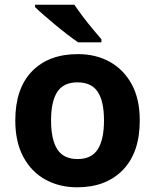

<svg xmlns="http://www.w3.org/2000/svg" viewBox="-20 -786 659 816"><path d="M574 -274Q574 -138 502.5 -64Q431 10 308 10Q232 10 172.5 -23Q113 -56 79 -119.5Q45 -183 45 -274Q45 -410 116 -483Q187 -556 311 -556Q388 -556 447 -523Q506 -490 540 -427.5Q574 -365 574 -274ZM197 -274Q197 -193 223.5 -151.5Q250 -110 310 -110Q369 -110 395.5 -151.5Q422 -193 422 -274Q422 -355 395.5 -395.5Q369 -436 309 -436Q250 -436 223.5 -395.5Q197 -355 197 -274ZM296 -766Q311 -744 331.5 -716.5Q352 -689 373.5 -663.5Q395 -638 411 -619V-606H312Q293 -619 267.5 -638.5Q242 -658 215.5 -680Q189 -702 166 -722Q143 -742 129 -756V-766Z"/></svg>

Font: Noto Sans Tai Tham
Style: Bold
Weight: 700
Designer: Monotype Design Team 2013. Revised by David WIlliams 2020
Foundry: Monotype Imaging Inc.
Version: Version 2.002; ttfautohint (v1.8.4.7-5d5b)